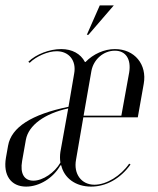

<svg xmlns="http://www.w3.org/2000/svg" viewBox="-37 -684 585 712"><path d="M291 -555 385 -664H333L285 -555ZM217 -288C80 -260 5 -212 -7 -144L-15 -99C-26 -35 3 8 60 8C109 8 161 -24 187 -71H190C201 -23 244 8 301 8C357 8 410 -22 447 -74L442 -77C411 -32 358 1 313 1C265 1 235 -39 245 -92L272 -249H474L496 -373C509 -445 462 -502 389 -502C350 -502 309 -484 280 -454H278C262 -485 230 -502 190 -502C146 -502 97 -483 68 -455L73 -451C97 -475 140 -494 173 -494C219 -494 247 -459 238 -411ZM302 -421C310 -464 347 -496 389 -496C430 -496 450 -464 442 -415L413 -255H273ZM87 -14C52 -14 37 -41 45 -87L59 -166C69 -220 129 -263 216 -282L187 -121C185 -107 185 -94 187 -81C166 -44 122 -14 87 -14Z"/></svg>

Font: Moniqa Ita Display
Style: Italic
Weight: 400
Italic angle: -10°
Designer: Rajesh Rajput
Foundry: Rajesh Rajput
Version: Version 1.000